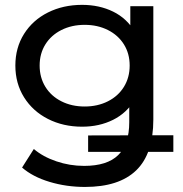

<svg xmlns="http://www.w3.org/2000/svg" viewBox="-20 -555 738 775"><path d="M69.1 121.3 116.6 46.4Q153.1 77.7 207.3 96.1Q261.4 114.6 319.6 114.6Q412.7 114.6 457.2 70.9Q501.7 27.3 501.7 -61.9V-173.9L511.7 -279.3L506 -385.6V-529.9H598.9V-72.6Q598.9 66 529.6 132.8Q460.3 199.6 323 199.6Q247.7 199.6 179.9 179.1Q112.1 158.7 69.1 121.3ZM335.7 -8.3 679.7 -9.1V57.9H335.7ZM42 -290.4Q42 -362.4 77.1 -418.2Q112.3 -474 173.7 -504.7Q235.1 -535.4 311.4 -535.4Q380.9 -535.4 436.6 -508.1Q492.3 -480.9 525.2 -425.5Q558.1 -370.1 558.1 -290.4Q558.1 -209.9 525.2 -154.5Q492.3 -99.1 436.6 -71.4Q380.9 -43.6 311.4 -43.6Q235.1 -43.6 173.7 -74.8Q112.3 -106 77.1 -162.2Q42 -218.4 42 -290.4ZM503.4 -290.4Q503.4 -338.6 480.3 -375.7Q457.1 -412.9 415.6 -433.8Q374.1 -454.7 321.7 -454.7Q269.3 -454.7 227.8 -433.8Q186.3 -412.9 163.1 -375.7Q140 -338.6 140 -290.4Q140 -242.3 163.1 -204.6Q186.3 -167 227.8 -146.1Q269.3 -125.1 321.7 -125.1Q374.1 -125.1 415.6 -146.1Q457.1 -167 480.3 -204.6Q503.4 -242.3 503.4 -290.4Z"/></svg>

Font: iiserrat Thin
Style: Regular
Weight: 100
Designer: Akira Ohta
Foundry: Akira Ohta
Version: Version 1.200;Glyphs 3.3.1 (3343)